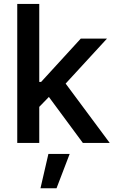

<svg xmlns="http://www.w3.org/2000/svg" viewBox="-20 -748 603 1005"><path d="M176.3 -179.2V-319.3H195.3L402.8 -545.9H540L295.4 -279.8H273.9ZM70.3 0V-727.5H185.5V0ZM413.6 0 225.6 -254.4 304.7 -335.9 554.2 0ZM191.9 237.3 233.4 57.6H344.7L275.9 237.3Z"/></svg>

Font: Inter
Style: 540
Weight: 540
Designer: Rasmus Andersson
Foundry: rsms
Version: Version 4.001;git-66647c0bb